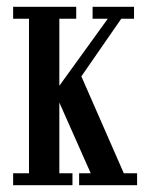

<svg xmlns="http://www.w3.org/2000/svg" viewBox="-20 -543 440 563"><path d="M18.5 0V-35H65V-488H18.5V-523H203.5V-488H154V-291.5L296 -488H251.5V-523H373V-488H335.5L208.5 -304.5L214 -329.5L343 -35H382V0H212V-35H246L141.5 -270.5L154 -267.5V-35H192.5V0Z"/></svg>

Font: Imbue Thin 10pt Medium
Style: Regular
Weight: 500
Version: Version 1.102